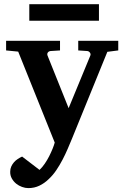

<svg xmlns="http://www.w3.org/2000/svg" viewBox="-20 -687 606 937"><path d="M503.9 -434.1 331.1 -9.8Q321.8 12.7 310.5 39.1Q299.3 65.4 285.4 92Q271.5 118.7 254.9 143.3Q238.3 168 217.8 187Q196.8 207.5 172.1 219.2Q147.5 231 118.2 231Q103.5 231 87.6 225.3Q71.8 219.7 58.8 209.2Q45.9 198.7 37.6 183.8Q29.3 168.9 29.8 150.9Q29.8 137.2 34.9 125.7Q40 114.3 48.1 105Q56.2 95.7 66.7 88.9Q77.1 82 87.9 77.1L172.9 142.1Q186.5 129.4 198.5 111.8Q210.4 94.2 220 75.4Q229.5 56.6 236.6 39.1Q243.7 21.5 247.1 8.8L68.8 -435.1L9.8 -440.9V-487.8H272.9V-440.9L227.1 -438Q217.8 -437 213.4 -430.7Q209 -424.3 211.9 -416L314.9 -159.2L420.9 -416Q423.8 -423.3 418.9 -430.2Q414.1 -437 405.8 -438L361.8 -440.9V-487.8H557.1V-440.9ZM123 -585.9V-666.5H462.9V-585.9Z"/></svg>

Font: Charis SIL Afr
Style: Bold
Weight: 700
Foundry: SIL International
Version: Version 5.000